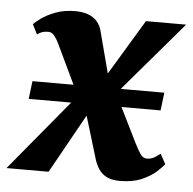

<svg xmlns="http://www.w3.org/2000/svg" viewBox="-78 -601 660 657"><g transform="rotate(5 252.0 -273.0)"><path d="M357 10Q334 10 317.2 3.5Q300.5 -3 289 -16.8Q277.5 -30.5 270 -52L207 -260L251 -250.5L111.5 0H-33L223 -309L210.5 -220L106 -439.5Q99 -454.5 90 -465.8Q81 -477 69 -477Q56.5 -477 48 -474Q39.5 -471 31 -464.5L14 -498Q20.5 -506 39.2 -519.5Q58 -533 87.2 -544.2Q116.5 -555.5 155 -555.5Q180 -555.5 198.5 -548.8Q217 -542 229.2 -528.8Q241.5 -515.5 246.5 -495.5L298 -299.5L256 -306L398.5 -542.5H536.5L282 -244.5L295.5 -334L399.5 -123.5Q409.5 -103.5 419 -88.8Q428.5 -74 443 -74Q452 -74 461.8 -77.8Q471.5 -81.5 488 -95L507 -60.5Q499.5 -50.5 480.8 -33.5Q462 -16.5 431.2 -3.2Q400.5 10 357 10ZM22 -242.5 29.5 -304H482.5L475 -242.5Z"/></g></svg>

Font: Merriweather 48pt ExtraBold
Style: Italic
Weight: 800
Italic angle: -7.8°
Version: Version 2.101